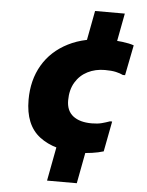

<svg xmlns="http://www.w3.org/2000/svg" viewBox="-58 -847 732 958"><g transform="rotate(5 308.0 -368.0)"><path d="M342 -604 379 -800H528L491 -604ZM87 -330Q87 -429 131 -504Q175 -579 258 -621Q341 -663 458 -663Q491 -663 527.5 -658.5Q564 -654 586 -646L556 -494H545Q531 -501 509.5 -506Q488 -511 454 -511Q406 -511 367.5 -491.5Q329 -472 306.5 -434.5Q284 -397 284 -344Q284 -292 317.5 -266Q351 -240 411 -240Q440 -240 461 -245.5Q482 -251 501 -258H512L483 -106Q457 -98 425.5 -93.5Q394 -89 368 -89Q237 -89 162 -146.5Q87 -204 87 -330ZM214 64 251 -132H400L363 64Z"/></g></svg>

Font: Kufam ExtraBold
Style: Italic
Weight: 800
Italic angle: -11°
Designer: Artur Schmal
Foundry: Original Type
Version: Version 1.301; ttfautohint (v1.8.3)